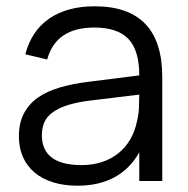

<svg xmlns="http://www.w3.org/2000/svg" viewBox="-20 -575 596 610"><path d="M280.5 -555Q495.5 -555 495.5 -330.5V0H422.5V-91Q393.5 -39 344 -12Q294.5 15 226.5 15Q183 15 148.5 4.2Q114 -6.5 90 -26.8Q66 -47 53 -76Q40 -105 40 -141.5Q40 -184 55.8 -214.2Q71.5 -244.5 100.2 -264.8Q129 -285 169.8 -297Q210.5 -309 260 -315L422.5 -335.5Q422.5 -415 388 -451.2Q353.5 -487.5 279.5 -487.5Q157.5 -487.5 130 -386L60.5 -402.5Q79.5 -476.5 136.2 -515.8Q193 -555 280.5 -555ZM267 -255.5Q226 -250.5 196.8 -241.5Q167.5 -232.5 148.8 -219.2Q130 -206 121.5 -187.8Q113 -169.5 113 -145.5Q113 -50.5 239.5 -50.5Q274.5 -50.5 304 -60.2Q333.5 -70 356.2 -88.2Q379 -106.5 394 -132.5Q409 -158.5 415.5 -190.5Q420.5 -211 421.5 -233.8Q422.5 -256.5 422.5 -274.5Z"/></svg>

Font: Vela Sans
Style: Regular
Weight: 400
Designer: Principal design: Mikhail Sharanda - project Manrope.
Design modification: Ravid Balaliev
Foundry: Mikhail Sharanda
Version: Version 1.001;August 23, 2023;FontCreator 14.0.0.2901 64-bit